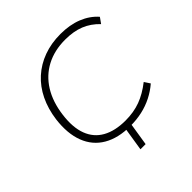

<svg xmlns="http://www.w3.org/2000/svg" viewBox="-224 -883 1208 1208"><g transform="rotate(-45 380.0 -278.5)"><path d="M341 156 368 -14H414L387 156ZM400 8Q292 8 219.5 -34.5Q147 -77 116 -158Q85 -239 99 -352Q110 -435 142.5 -502Q175 -569 227 -616Q279 -663 347.5 -688Q416 -713 498 -713Q580 -713 644 -687.5Q708 -662 750 -614L723 -576Q678 -623 623 -645Q568 -667 494 -667Q398 -667 325 -628.5Q252 -590 207 -517.5Q162 -445 149 -343Q136 -243 161.5 -175Q187 -107 248.5 -72.5Q310 -38 403 -38Q476 -38 535.5 -60Q595 -82 655 -129L680 -91Q643 -59 598.5 -36.5Q554 -14 504.5 -3Q455 8 400 8Z"/></g></svg>

Font: Nunito Sans 10pt SemiExpanded ExtraLight
Style: Italic
Weight: 250
Width: 6
Italic angle: -9°
Designer: Vernon Adams
Foundry: Vernon Adams
Version: Version 3.101;gftools[0.9.27]